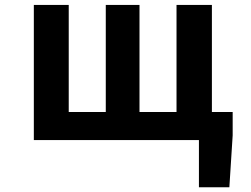

<svg xmlns="http://www.w3.org/2000/svg" viewBox="-20 -580 1040 795"><path d="M857.4 -116.2H943.4V-19.5L929.7 195.3H803.7V0H120.1V-559.6H264.6V-116.2H418V-559.6H557.6V-116.2H710.9V-559.6H857.4Z"/></svg>

Font: Gen Shin Gothic Monospace Bold
Style: Bold
Weight: 700
Designer: [Source Han Sans]
Ryoko NISHIZUKA  (kana & ideographs); Paul D. Hunt (Latin, Greek & Cyrillic); Wenlong ZHANG  (bopomofo
Version: Version 1.002.20150607